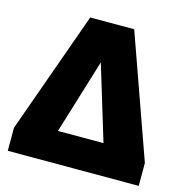

<svg xmlns="http://www.w3.org/2000/svg" viewBox="-108 -846 927 949"><g transform="rotate(15 355.0 -371.0)"><path d="M15 -118 238 -742H463L685 -117V0H15ZM462 -159 346 -541 229 -159Z"/></g></svg>

Font: Morrison Black
Style: Regular
Weight: 900
Designer: Pablo Impallari, Rodrigo Fuenzalida (Modified by Dan O. Williams)
Version: Version 0.03;June 6, 2019;FontCreator 11.5.0.2425 64-bit; tt